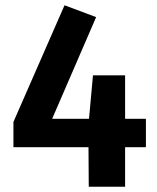

<svg xmlns="http://www.w3.org/2000/svg" viewBox="-20 -709 597 729"><path d="M534 -258V-150H455V0H317L316 -150H31V-246L225 -689L345 -644L178 -258H318L333 -423H455V-258Z"/></svg>

Font: FiraGO SemiBold
Style: Regular
Weight: 600
Designer: bBox Type
Foundry: bBox Type GmbH
Version: Version 1.001;PS 001.001;hotconv 1.0.88;makeotf.lib2.5.64775